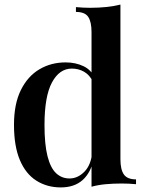

<svg xmlns="http://www.w3.org/2000/svg" viewBox="-20 -803 632 837"><path d="M505 -783V-109Q505 -64 520 -42.5Q535 -21 573 -21V0Q542 -3 511 -3Q474 -3 441 0Q408 3 379 11V-663Q379 -708 364.5 -729.5Q350 -751 311 -751V-772Q343 -769 373 -769Q411 -769 444 -772.5Q477 -776 505 -783ZM266 -531Q310 -531 345 -514Q380 -497 397 -457L385 -447Q371 -476 347 -490Q323 -504 293 -504Q239 -504 206.5 -443.5Q174 -383 174 -258Q174 -174 187 -122.5Q200 -71 224.5 -48Q249 -25 283 -25Q319 -25 348 -54.5Q377 -84 382 -139L389 -111Q376 -50 340 -18Q304 14 245 14Q185 14 138.5 -15.5Q92 -45 66.5 -105.5Q41 -166 41 -259Q41 -350 71 -410.5Q101 -471 152 -501Q203 -531 266 -531Z"/></svg>

Font: Playfair Display SemiBold
Style: Regular
Weight: 600
Designer: Claus Eggers Sørensen
Foundry: Claus Eggers Sørensen
Version: Version 1.203